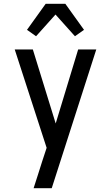

<svg xmlns="http://www.w3.org/2000/svg" viewBox="-20 -782 588 1017"><path d="M158 215Q169 180 180.5 145Q192 110 203 74L227 1L58 -520H154L275 -128L394 -520H490L254 215ZM171 -590 123 -624 222 -762H326L425 -624L377 -590L274 -705Z"/></svg>

Font: Iosevka Semi-Condensed Medium
Style: Regular
Weight: 500
Monospace: yes
Designer: Belleve Invis
Foundry: Belleve Invis
Version: Version 27.3.5